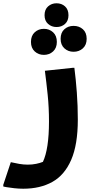

<svg xmlns="http://www.w3.org/2000/svg" viewBox="-64 -892 566 1172"><path d="M2 98Q28 104 54 108.5Q80 113 106 113Q133 113 157 108Q181 103 198 96Q235 17 235 -150Q235 -236 227 -313.5Q219 -391 210 -460L379 -478H390Q399 -409 405 -327.5Q411 -246 411 -162Q411 -9 370.5 84Q330 177 255.5 218.5Q181 260 78 260Q52 260 24 257Q-4 254 -24 250.5Q-44 247 -44 246V236ZM281 -727Q251 -727 229.5 -746Q208 -765 208 -799Q208 -834 229.5 -853Q251 -872 281 -872Q312 -872 333 -853Q354 -834 354 -799Q354 -765 333 -746Q312 -727 281 -727ZM385 -576Q352 -576 329 -597Q306 -618 306 -655Q306 -693 329 -713.5Q352 -734 385 -734Q419 -734 442 -713.5Q465 -693 465 -655Q465 -618 442 -597Q419 -576 385 -576ZM204 -557Q171 -557 148 -578Q125 -599 125 -636Q125 -674 148 -695Q171 -716 204 -716Q237 -716 260 -695Q283 -674 283 -636Q283 -599 260 -578Q237 -557 204 -557Z"/></svg>

Font: Kufam
Style: Bold Italic
Weight: 700
Italic angle: -11°
Designer: Artur Schmal
Foundry: Original Type
Version: Version 1.301; ttfautohint (v1.8.3)